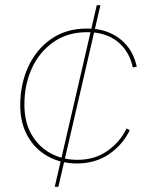

<svg xmlns="http://www.w3.org/2000/svg" viewBox="-20 -620 581 740"><path d="M276 10Q214 10 164.5 -17.5Q115 -45 86.5 -95.5Q58 -146 58 -214Q58 -296 89 -363Q120 -430 177.5 -470Q235 -510 316 -510Q366 -510 405 -492.5Q444 -475 470.5 -442.5Q497 -410 507 -363L492 -360Q478 -424 432.5 -460Q387 -496 316 -496Q240 -496 185.5 -457.5Q131 -419 102.5 -356Q74 -293 74 -217Q74 -150 101 -102.5Q128 -55 174.5 -29.5Q221 -4 279 -4Q345 -4 394 -38.5Q443 -73 468 -125L480 -118Q453 -62 400.5 -26Q348 10 276 10ZM191 100 353 -600H367L205 100Z"/></svg>

Font: Work Sans Thin
Style: Italic
Weight: 250
Italic angle: -13°
Designer: Wei Huang
Foundry: Wei Huang
Version: Version 2.012